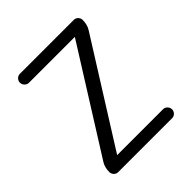

<svg xmlns="http://www.w3.org/2000/svg" viewBox="-196 -869 1008 1008"><g transform="rotate(-45 308.0 -365.0)"><path d="M92 -95 447 -660 448 -661V-662Q448 -663 447 -663H108Q95 -663 85 -673Q75 -683 75 -697Q75 -710 84.5 -720Q94 -730 108 -730H508Q522 -730 531.5 -720Q541 -710 541 -697Q541 -660 524 -635L169 -70L168 -69V-68Q168 -67 169 -67H508Q521 -67 531 -57Q541 -47 541 -33Q541 -20 531.5 -10Q522 0 508 0H108Q94 0 84.5 -10Q75 -20 75 -33Q75 -70 92 -95Z"/></g></svg>

Font: Rounded Mplus 1c
Style: Regular
Weight: 400
Version: Version 1.059.20150529